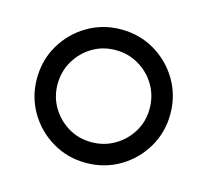

<svg xmlns="http://www.w3.org/2000/svg" viewBox="-67 -914 581 538"><g transform="rotate(15 223.5 -644.5)"><path d="M223 -451Q170 -451 126 -477Q82 -503 56 -547Q30 -591 30 -644Q30 -698 56 -742Q82 -786 126 -812Q170 -838 223 -838Q277 -838 321 -812Q365 -786 391 -742Q417 -698 417 -644Q417 -591 391 -547Q365 -503 321 -477Q277 -451 223 -451ZM223 -511Q260 -511 290.5 -529Q321 -547 339 -577Q357 -607 357 -644Q357 -681 339 -711.5Q321 -742 290.5 -760Q260 -778 223 -778Q186 -778 156 -760Q126 -742 108 -711.5Q90 -681 90 -644Q90 -607 108 -577Q126 -547 156 -529Q186 -511 223 -511Z"/></g></svg>

Font: Diplomata SC
Style: Regular
Weight: 400
Designer: Eduardo Rodriguez Tunni
Foundry: Eduardo Rodriguez Tunni
Version: Version 1.002; ttfautohint (v1.8.4.7-5d5b);gftools[0.9.23]